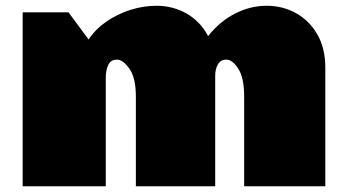

<svg xmlns="http://www.w3.org/2000/svg" viewBox="-20 -650 1210 670"><path d="M454.1 -313Q454.1 -378.4 431.6 -410.2Q409.2 -441.9 388.2 -441.9Q366.2 -441.9 357.7 -423.3Q349.1 -404.8 349.1 -378.9V0H59.1V-606.9H219.2L289.1 -512.2Q314 -549.3 352.3 -575.4Q390.6 -601.6 435.8 -615.7Q481 -629.9 525.9 -629.9Q584 -629.9 631.8 -602.3Q679.7 -574.7 706.1 -523.9Q745.6 -574.2 799.3 -602.1Q853 -629.9 910.2 -629.9Q966.3 -629.9 1012.7 -604.2Q1059.1 -578.6 1087.2 -530.3Q1115.2 -481.9 1115.2 -414.1V0H832V-313Q832 -378.4 811.5 -410.2Q791 -441.9 770 -441.9Q750 -441.9 740.5 -425.5Q731 -409.2 731 -386.2V0H454.1Z"/></svg>

Font: Rammetto One
Style: Regular
Weight: 400
Designer: Vernon Adams
Foundry: Vernon Adams
Version: Version 1.100; ttfautohint (v1.8.4.7-5d5b)